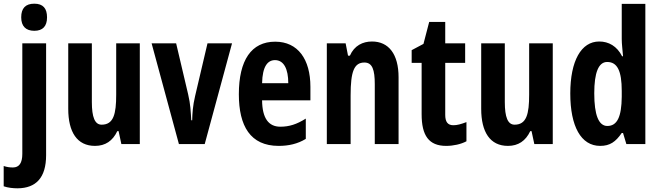

<svg xmlns="http://www.w3.org/2000/svg" viewBox="-60 -781 3579 1041"><path d="M55 -687C55 -639 80 -614 126 -614C172 -614 195 -639 195 -687C195 -735 174 -761 126 -761C78 -761 55 -736 55 -687ZM36 240C134 239 190 184 190 60V-546H61V53C61 103 44 127 10 127C-7 127 -22 125 -40 119V229C-17 237 10 240 36 240Z M698 -546H570V-268C570 -163 556 -105 491 -105C454 -105 438 -146 438 -228V-546H310V-191C310 -65 358 10 455 10C511 10 551 -17 576 -70H583L598 0H698Z M910 0H1050L1198 -546H1065L998 -261C985 -206 983 -166 982 -129H977C974 -177 973 -215 960 -270L895 -546H762Z M1432 -555C1303 -555 1235 -455 1235 -270C1235 -98 1297 10 1451 10C1505 10 1554 -1 1598 -28V-138C1549 -107 1508 -94 1460 -94C1396 -94 1362 -140 1361 -237H1623V-310C1623 -460 1555 -555 1432 -555ZM1431 -455C1479 -455 1503 -407 1503 -330H1361C1363 -421 1391 -455 1431 -455Z M1957 -556C1907 -556 1861 -534 1837 -479H1827L1814 -546H1712V0H1841V-264C1841 -394 1860 -442 1916 -442C1959 -442 1972 -402 1972 -325V0H2101V-362C2101 -488 2047 -556 1957 -556Z M2398 -102C2367 -102 2354 -121 2354 -158V-440H2462V-546H2354V-662H2267L2236 -543L2172 -509V-440H2226V-162C2226 -46 2265 10 2359 10C2398 10 2439 1 2469 -15V-119C2440 -108 2419 -102 2398 -102Z M2937 -546H2809V-268C2809 -163 2795 -105 2730 -105C2693 -105 2677 -146 2677 -228V-546H2549V-191C2549 -65 2597 10 2694 10C2750 10 2790 -17 2815 -70H2822L2837 0H2937Z M3194 10C3247 10 3278 -12 3311 -60H3318L3336 0H3439V-760H3311V-569C3311 -541 3315 -516 3318 -476H3313C3285 -531 3240 -556 3189 -556C3091 -556 3032 -451 3032 -274C3032 -96 3090 10 3194 10ZM3233 -98C3186 -98 3162 -157 3162 -275C3162 -387 3185 -445 3232 -445C3287 -445 3311 -397 3311 -288V-256C3310 -147 3286 -98 3233 -98Z"/></svg>

Font: Noto Sans Kannada ExtraCondensed
Style: Bold
Weight: 700
Width: 2
Designer: Jelle Bosma - Monotype Design Team
Foundry: Monotype Imaging Inc.
Version: Version 2.005